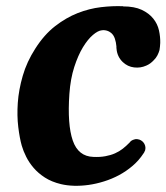

<svg xmlns="http://www.w3.org/2000/svg" viewBox="-20 -584 534 616"><path d="M374.5 -563.5Q411.1 -563.5 434.6 -552.5Q458 -541.5 471.7 -524.4Q485.4 -507.3 490 -486.6Q494.6 -465.8 494.1 -446.3Q493.7 -439.9 493.2 -434.3Q492.7 -428.7 491.7 -423.3Q489.3 -414.6 484.9 -406.2Q480.5 -397.9 473.6 -391.1Q462.4 -378.9 449.2 -373.5Q430.7 -365.2 410.2 -367.7Q389.6 -370.1 374 -384.8Q365.2 -393.1 360.1 -403.8Q355 -414.6 354 -426.3Q353.5 -428.7 353.5 -430.7Q353.5 -432.6 353.5 -435.1Q352.5 -447.8 348.6 -459.7Q344.7 -471.7 336.4 -478.5Q329.6 -483.9 323.2 -485.6Q316.9 -487.3 311.5 -487.3Q309.6 -486.8 306.6 -486.8Q294.4 -485.8 278.1 -471.9Q261.7 -458 246.1 -432.4Q230.5 -406.7 218.3 -369.1Q206.1 -331.5 202.6 -282.7Q195.8 -184.6 213.4 -133.3Q231 -82 279.8 -80.6Q300.8 -79.6 317.9 -82.8Q335 -85.9 348.9 -92Q362.8 -98.1 374.3 -107.2Q385.7 -116.2 396.5 -127.4Q397 -128.4 397.9 -129.4Q398.9 -130.4 399.4 -130.6Q399.9 -130.9 400.4 -131.8Q405.8 -135.7 413.1 -137.2Q418.9 -138.7 426.8 -136.2Q438 -132.3 443.4 -122.1Q448.7 -111.8 445.3 -100.6Q444.8 -100.1 444.8 -99.9Q444.8 -99.6 444.3 -99.1Q442.9 -94.7 440.4 -91.8Q425.8 -69.3 405.5 -52Q385.3 -34.7 362.1 -22.2Q338.9 -9.8 313.7 -2Q288.6 5.9 264.2 9.3Q239.7 12.7 217 12Q194.3 11.2 175.8 6.8Q145.5 -0.5 124 -14.4Q102.5 -28.3 87.9 -45.4Q73.2 -62.5 64 -81.1Q54.7 -99.6 49.8 -116.7Q43 -140.6 38.6 -176.5Q34.2 -212.4 37.1 -254.2Q40 -295.9 53 -340.8Q65.9 -385.7 93.3 -428.2Q121.6 -472.7 156.7 -500Q191.9 -527.3 229.2 -542Q266.6 -556.6 304 -561Q341.3 -565.4 374.5 -564V-563.5Z"/></svg>

Font: Brush Lettering One
Style: Bold Italic
Weight: 400
Italic angle: -7°
Designer: Eben Sorkin
Foundry: Eben Sorkin
Version: Version 1.001